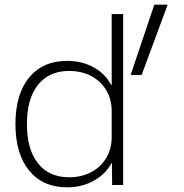

<svg xmlns="http://www.w3.org/2000/svg" viewBox="-20 -790 785 820"><path d="M266 10Q163 10 104.5 -61.5Q46 -133 46 -260Q46 -388 104.5 -459Q163 -530 266 -530Q329 -530 379 -503Q429 -476 455 -427H457V-730H506V0H459L458 -93H456Q430 -45 379.5 -17.5Q329 10 266 10ZM275 -33Q328 -33 369 -54.5Q410 -76 433.5 -115Q457 -154 457 -204V-316Q457 -366 433.5 -405Q410 -444 369 -465.5Q328 -487 275 -487Q190 -487 142.5 -428Q95 -369 95 -260Q95 -151 142.5 -92Q190 -33 275 -33ZM538 -470 639 -770H696L585 -470Z"/></svg>

Font: M PLUS 2 Light
Style: Regular
Weight: 300
Designer: Coji Morishita
Foundry: UNDERFOREST DESIGN
Version: Version 1.001